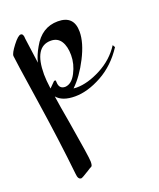

<svg xmlns="http://www.w3.org/2000/svg" viewBox="-135 -385 733 886"><g transform="rotate(-20 231.5 58.0)"><path d="M118 -20 145 -47Q147 -48 150.5 -48Q154 -48 154 -40Q154 -4 185 -4Q217 -6 238.5 -47.5Q260 -89 260 -132.5Q260 -176 243.5 -201.5Q227 -227 194 -227Q112 -227 112 -91Q112 -64 118 -20ZM233 17Q288 17 353 -17Q418 -51 456 -110L463 -98Q415 -24 345 14.5Q275 53 213 53Q151 53 124 21Q131 70 146 154Q177 338 177 359.5Q177 381 171 383.5Q165 386 150 396Q115 418 110 418Q94 418 92 390Q74 220 41.5 7Q9 -206 8.5 -219.5Q8 -233 34.5 -267.5Q61 -302 74 -301.5Q87 -301 87 -276L104 -152Q111 -184 133 -222Q176 -300 255 -300Q334 -300 334 -221Q334 -167 298 -96.5Q262 -26 218 16Q223 17 233 17Z"/></g></svg>

Font: Mr Bedfort
Style: Regular
Weight: 400
Designer: Alejandro Paul
Foundry: Alejandro Paul
Version: Version 1.000